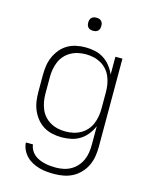

<svg xmlns="http://www.w3.org/2000/svg" viewBox="-135 -795 870 1105"><g transform="rotate(15 300.0 -243.0)"><path d="M297 223Q274 223 251.5 221Q229 219 207.5 213Q186 207 166 196.5Q146 186 130 170Q114 154 104 133Q94 112 93 90H135Q137 107 145.5 122.5Q154 138 167 149Q180 160 196 167Q212 174 228.5 178Q245 182 262 183.5Q279 185 297 185Q320 185 343 180Q366 175 386 163.5Q406 152 421.5 134.5Q437 117 446.5 95.5Q456 74 459.5 51Q463 28 463 5V-106Q452 -80 434 -57Q416 -34 392 -19Q368 -4 340 2Q312 8 283 8Q255 8 227.5 2Q200 -4 176.5 -18Q153 -32 135 -54Q117 -76 106 -101.5Q95 -127 91 -154.5Q87 -182 87 -210V-310Q87 -338 91 -365.5Q95 -393 106 -418.5Q117 -444 135 -466Q153 -488 176.5 -502Q200 -516 227.5 -522Q255 -528 283 -528Q312 -528 340 -522Q368 -516 392 -501Q416 -486 434 -463Q452 -440 463 -414V-520H505V5Q505 34 500.5 62Q496 90 484 116Q472 142 452 163.5Q432 185 407 198.5Q382 212 353.5 217.5Q325 223 297 223ZM296 -30Q319 -30 342 -35Q365 -40 385.5 -51.5Q406 -63 421.5 -80.5Q437 -98 446 -119.5Q455 -141 459 -164Q463 -187 463 -210V-310Q463 -333 459 -356Q455 -379 446 -400.5Q437 -422 421.5 -439.5Q406 -457 385.5 -468.5Q365 -480 342 -485Q319 -490 296 -490Q273 -490 250 -485Q227 -480 206.5 -468.5Q186 -457 170.5 -439.5Q155 -422 146 -400.5Q137 -379 133 -356Q129 -333 129 -310V-210Q129 -187 133 -164Q137 -141 146 -119.5Q155 -98 170.5 -80.5Q186 -63 206.5 -51.5Q227 -40 250 -35Q273 -30 296 -30ZM300 -631Q292 -631 284.5 -633Q277 -635 271 -641Q265 -647 263 -654.5Q261 -662 261 -670Q261 -678 263 -685.5Q265 -693 271 -699Q277 -705 284.5 -707Q292 -709 300 -709Q308 -709 315.5 -707Q323 -705 329 -699Q335 -693 337 -685.5Q339 -678 339 -670Q339 -662 337 -654.5Q335 -647 329 -641Q323 -635 315.5 -633Q308 -631 300 -631Z"/></g></svg>

Font: Iosevka Extralight Extended
Style: Regular
Weight: 200
Width: 7
Monospace: yes
Designer: Belleve Invis
Foundry: Belleve Invis
Version: Version 32.5.0; ttfautohint (v1.8.4)